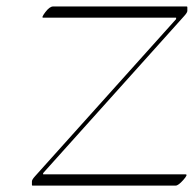

<svg xmlns="http://www.w3.org/2000/svg" viewBox="-20 -555 607 602"><path d="M115.2 -499.5Q108.9 -499.5 122.3 -517.1Q135.7 -534.7 146.5 -534.7H565.4Q567.4 -534.7 567.4 -532.2V-521Q567.4 -515.6 557.6 -504.9L115.2 -12.2V-8.3H562Q570.3 -8.3 554.7 9.3Q539.1 26.9 530.8 26.9H82Q80.1 26.9 80.1 24.9V13.7Q80.1 8.3 89.8 -2.4L532.2 -495.1V-499.5Z"/></svg>

Font: ML-NILA03
Style: Regular
Weight: 400
Designer: CLT@C-DIT
Version: Version ML-NILA03 1.0